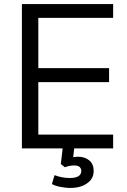

<svg xmlns="http://www.w3.org/2000/svg" viewBox="-20 -732 628 947"><path d="M169 -644V-396H518V-327H169V-68H538V0H346L341 43Q349 42 355 41.5Q361 41 365 41Q398 41 420 59Q442 77 442 111Q442 149 411 171Q380 195 325 195Q314 195 303 193.5Q292 192 279 190Q256 186 236 176L249 132Q286 146 325 146Q352 146 367 137Q381 128 381 111Q381 99 372 91Q364 84 346 84Q323 84 300 93L280 77L289 0H88V-712H538V-644Z"/></svg>

Font: PRinguin Sans
Style: Regular
Weight: 400
Designer: Vernon Adams
Foundry: Vernon Adams
Version: ""